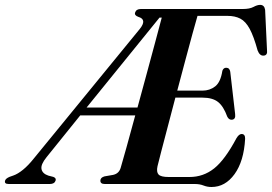

<svg xmlns="http://www.w3.org/2000/svg" viewBox="-81 -736 1089 768"><path d="M698 0H338Q320 0 320.5 -14Q321 -26 337 -30.5L371.5 -36.5Q394.5 -41.5 401.5 -64Q409 -89 424.8 -146Q440.5 -203 460 -274.5H240L105 -107Q81.5 -78 85 -59.8Q88.5 -41.5 112.5 -33.5L132 -28.5Q144.5 -24 141.5 -14Q137 0 118.5 0H-46Q-65 0 -60.5 -14Q-58 -22 -43 -28.5L-27.5 -34Q-10 -40 11 -57Q32 -74 55.5 -103.5L478 -620Q508.5 -658 472.5 -668.5Q455.5 -674.5 459.5 -686Q464 -700 482.5 -700H890Q917.5 -700 932.8 -708.2Q948 -716.5 959.5 -716.5Q976.5 -716.5 979.5 -696.5L987 -536Q990 -515 974 -513.5Q958 -512 949.5 -534Q934 -590.5 917.8 -620.5Q901.5 -650.5 880.2 -661.5Q859 -672.5 829 -672.5H709Q701.5 -647.5 688.8 -600.5Q676 -553.5 660.2 -494.5Q644.5 -435.5 628 -373.5H729Q758 -373.5 779.8 -390.5Q801.5 -407.5 808.5 -453Q813 -465 823.5 -465Q837.5 -465 840 -449L859.5 -280Q862.5 -258 846 -257Q834.5 -256.5 828 -269.5Q813 -311 791 -328.2Q769 -345.5 728.5 -345.5H620.5Q604.5 -284.5 589.8 -228.5Q575 -172.5 564.2 -131Q553.5 -89.5 549 -71Q544 -48 553.2 -38Q562.5 -28 593.5 -28H677Q732.5 -28 775.8 -62.5Q819 -97 865 -183.5Q875 -200 885.5 -200Q900 -200 899.5 -180.5Q894.5 -91 857.2 -39.5Q820 12 765 12Q748 12 733 6Q718 0 698 0ZM557 -665.5 265.5 -306H469Q486.5 -370.5 504.8 -437.5Q523 -504.5 539 -564.2Q555 -624 566 -665.5Z"/></svg>

Font: Fraunces 72pt SemiBold
Style: Italic
Weight: 600
Italic angle: -16°
Version: Version 1.000;[b76b70a41]